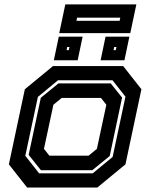

<svg xmlns="http://www.w3.org/2000/svg" viewBox="-20 -834 668 854"><path d="M100.5 0 19.5 -103 90.5 -437 215.5 -540H528L609 -437L538 -103L413 0ZM154 -63H392.5L481 -136L538 -404L480.5 -477H238L148.5 -403L92.5 -141ZM162 -77 107.5 -145 161.5 -399 240 -463H472.5L523 -400L468 -140L390.5 -77ZM199.5 -141.5H374L411 -172L453 -368L429 -398.5H254.5L217.5 -368L175.5 -172ZM427.5 -566 449.5 -671H555.5L533.5 -566ZM219.5 -566 241.5 -671H347.5L325.5 -566ZM276 -611H286L289 -625H279ZM485 -611H495L498 -625H488ZM243.5 -686.5 270.5 -814.5H586.5L559.5 -686.5ZM320 -741.5H512L515 -755.5H323Z"/></svg>

Font: Tourney Thin
Style: Italic
Weight: 100
Italic angle: -12°
Designer: Tyler Finck
Foundry: Etcetera Type Co
Version: Version 1.015